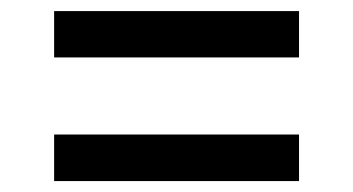

<svg xmlns="http://www.w3.org/2000/svg" viewBox="-20 -484 640 348"><path d="M78.1 -155.8V-240.2H522V-155.8ZM78.1 -379.9V-463.9H522V-379.9Z"/></svg>

Font: SourceCodePro-Semibold
Style: Regular
Weight: 600
Monospace: yes
Designer: Paul D. Hunt
Foundry: Adobe Systems Incorporated
Version: Version 1.009;PS 1.000;hotconv 1.0.70;makeotf.lib2.5.5900